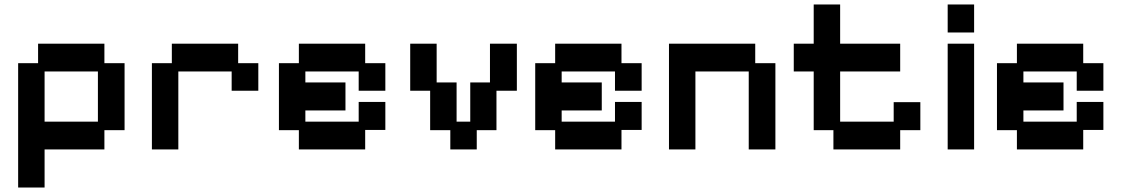

<svg xmlns="http://www.w3.org/2000/svg" viewBox="-20 -656 5006 857"><path d="M61 181V-374H150V-461H446V-374H536V-75H446V11H179V181ZM179 -113H417V-337H179Z M658 11V-374H747V-461H1043V-374H1133V-251H1014V-337H776V11Z M1314 11V-75H1225V-374H1314V-461H1610V-374H1700V-251H1581V-337H1343V-288H1522V-163H1343V-113H1581V-201H1700V-76H1610V11Z M1990 11V-75H1900V-251H1811V-461H1929V-288H2018V-113H2079V-288H2167V-461H2287V-251H2196V-75H2108V11Z M2458 11V-75H2369V-374H2458V-461H2754V-374H2844V-251H2725V-337H2487V-288H2666V-163H2487V-113H2725V-201H2844V-76H2754V11Z M2966 11V-461H3351V-374H3441V11H3322V-337H3084V11Z M3700 11V-75H3612V-337H3523V-461H3612V-636H3730V-461H3998V-337H3730V-113H3969V-200H4088V-75H3998V11Z M4210 11V-461H4328V11ZM4210 -511V-636H4328V-511Z M4519 11V-75H4430V-374H4519V-461H4815V-374H4905V-251H4786V-337H4548V-288H4727V-163H4548V-113H4786V-201H4905V-76H4815V11Z"/></svg>

Font: Pixelify Sans SemiBold
Style: Regular
Weight: 600
Designer: Stefie Justprince
Foundry: Typecalism Foundryline
Version: Version 1.000